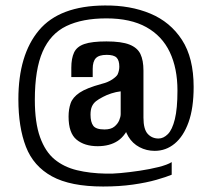

<svg xmlns="http://www.w3.org/2000/svg" viewBox="-20 -613 779 700"><path d="M356 67Q237 67 169.5 30Q102 -7 74.5 -78Q47 -149 47 -251Q47 -413 122 -502.5Q197 -592 362 -593Q455 -594 528 -563.5Q601 -533 643.5 -467.5Q686 -402 686 -296Q686 -219 667.5 -167.5Q649 -116 617 -89.5Q585 -63 544 -63Q514 -63 488.5 -76.5Q463 -90 448 -115Q433 -140 430 -172L456 -165Q439 -119 409.5 -99.5Q380 -80 336 -80Q288 -80 259 -104Q230 -128 230 -188Q230 -215 237.5 -236.5Q245 -258 270 -275Q295 -292 350 -307Q374 -313 389.5 -323.5Q405 -334 409 -342Q412 -349 413.5 -356Q415 -363 415 -370Q415 -393 405 -403Q395 -413 369 -413Q341 -413 329.5 -401Q318 -389 318 -362V-332H240V-366Q240 -400 250 -421.5Q260 -443 287.5 -452.5Q315 -462 368 -462Q423 -462 452 -450.5Q481 -439 492 -416Q503 -393 503 -356V-184Q503 -142 518.5 -125Q534 -108 558 -108Q576 -108 592 -124Q608 -140 617.5 -178.5Q627 -217 627 -283Q627 -364 599 -423Q571 -482 513.5 -514Q456 -546 368 -546Q280 -546 222 -518Q164 -490 135.5 -425Q107 -360 107 -249Q107 -166 126 -113Q145 -60 179 -32Q213 -4 260.5 7.5Q308 19 366 20Q386 21 419 18Q452 15 489 9.5Q526 4 558 -4Q590 -12 606 -22V24Q587 32 550.5 42.5Q514 53 464.5 60Q415 67 356 67ZM361 -141Q384 -141 396.5 -151Q409 -161 414.5 -174Q420 -187 420 -197V-280Q403 -278 386 -272.5Q369 -267 356 -260Q340 -252 330 -244Q320 -236 315 -224.5Q310 -213 310 -195Q310 -168 320 -154.5Q330 -141 361 -141Z"/></svg>

Font: Alumni Sans
Style: Bold
Weight: 700
Designer: Robert E. Leuschke
Foundry: Robert E. Leuschke
Version: Version 1.018